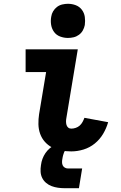

<svg xmlns="http://www.w3.org/2000/svg" viewBox="-20 -790 640 1012"><path d="M356 8Q329 8 303 3.5Q277 -1 255 -12.5Q233 -24 216.5 -42.5Q200 -61 191.5 -85Q183 -109 182.5 -135.5Q182 -162 186 -188L223 -410H115V-530H390L330 -169Q328 -159 328 -149.5Q328 -140 330.5 -131.5Q333 -123 339.5 -117.5Q346 -112 356 -112Q367 -112 379 -116Q391 -120 400 -128Q409 -136 415 -147Q421 -158 425 -169L550 -146Q541 -114 523.5 -84.5Q506 -55 479.5 -33.5Q453 -12 420.5 -2Q388 8 356 8ZM338 -590Q317 -590 297 -597.5Q277 -605 265 -621.5Q253 -638 249.5 -659Q246 -680 250 -702Q252 -717 260 -730.5Q268 -744 280.5 -753.5Q293 -763 308.5 -766.5Q324 -770 338 -770Q360 -770 379.5 -762.5Q399 -755 411.5 -738.5Q424 -722 427 -701Q430 -680 427 -658Q424 -643 416.5 -629.5Q409 -616 396 -606.5Q383 -597 368 -593.5Q353 -590 338 -590ZM321 202Q303 202 285.5 199.5Q268 197 252 191Q236 185 223 174Q210 163 202.5 148Q195 133 194 115.5Q193 98 196 80Q198 63 204 47Q210 31 219.5 17Q229 3 242.5 -8.5Q256 -20 271.5 -27Q287 -34 303.5 -37Q320 -40 336 -40L330 0Q325 0 322.5 4Q320 8 318 12.5Q316 17 315 21Q314 25 312.5 29Q311 33 310.5 37.5Q310 42 309 46Q307 55 307 64.5Q307 74 310.5 81.5Q314 89 321.5 93.5Q329 98 338 98H413L396 202Z"/></svg>

Font: Iosevka Slab Heavy Extended
Style: Italic
Weight: 900
Width: 7
Italic angle: -9°
Monospace: yes
Designer: Belleve Invis
Foundry: Belleve Invis
Version: Version 11.1.0; ttfautohint (v1.8.3)